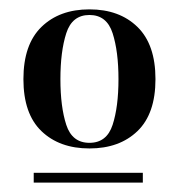

<svg xmlns="http://www.w3.org/2000/svg" viewBox="-20 -617 382 410"><path d="M52 -248H285V-227H52ZM171 -585Q134 -585 121.5 -546Q109 -507 109 -448Q109 -389 121.5 -350.5Q134 -312 171 -312Q208 -312 220.5 -350.5Q233 -389 233 -448Q233 -507 220.5 -546Q208 -585 171 -585ZM171 -300Q107 -300 68.5 -337Q30 -374 30 -448Q30 -522 68.5 -559.5Q107 -597 171 -597Q235 -597 273.5 -559.5Q312 -522 312 -448Q312 -374 273.5 -337Q235 -300 171 -300Z"/></svg>

Font: Elsie
Style: Regular
Weight: 400
Designer: Alejandro Inler
Foundry: Alejandro Inler
Version: 1.001